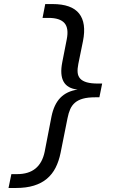

<svg xmlns="http://www.w3.org/2000/svg" viewBox="-20 -727 590 947"><path d="M203.1 -707H238.8Q333 -707 370.1 -660.4Q407.2 -613.8 389.2 -523.9L366.2 -411.1Q361.3 -387.2 363 -369.1Q364.7 -351.1 375.7 -339.1Q386.7 -327.1 408 -321Q429.2 -314.9 462.9 -314.9H483.9L470.2 -247.1H449.2Q413.6 -247.1 389.6 -240.5Q365.7 -233.9 350.3 -220.9Q335 -208 326.4 -188.7Q317.9 -169.4 313 -144L278.8 26.9Q270.5 67.9 254.2 100.1Q237.8 132.3 211.4 154.5Q185.1 176.8 147.2 188.5Q109.4 200.2 58.1 200.2H22L36.1 131.8H64.9Q177.2 131.8 200.2 22L233.9 -151.9Q246.1 -212.4 277.8 -244.9Q309.6 -277.3 362.8 -285.2Q312.5 -290.5 293.7 -324.2Q274.9 -357.9 287.1 -419.9L309.1 -532.2Q320.3 -587.9 297.9 -613.3Q275.4 -638.7 219.2 -638.7H189.9Z"/></svg>

Font: Code New Roman
Style: Italic
Weight: 400
Italic angle: -11°
Monospace: yes
Designer: Sam Radian
Foundry: Code New Roman
Version: Version 1.508 October 19, 2014